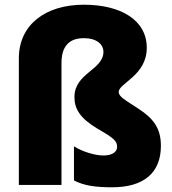

<svg xmlns="http://www.w3.org/2000/svg" viewBox="-20 -785 730 815"><path d="M603 -582C603 -701 491 -765 336 -765C174 -765 60 -681 60 -537V0H241V-517C241 -586 271 -623 336 -623C390 -623 419 -597 419 -565C419 -488 296 -475 296 -373C296 -324 318 -284 395 -238C467 -197 477 -185 477 -161C477 -138 453 -125 419 -125C382 -125 328 -142 294 -164V-19C337 3 384 10 456 10C590 10 663 -51 663 -166C663 -242 630 -283 567 -324C511 -361 484 -374 484 -395C484 -432 603 -464 603 -582Z"/></svg>

Font: Noto Sans Armenian SemiCondensed Black
Style: Regular
Weight: 900
Width: 4
Designer: Monotype Design Team
Foundry: Monotype Imaging Inc.
Version: Version 2.008